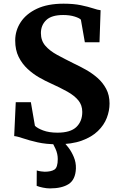

<svg xmlns="http://www.w3.org/2000/svg" viewBox="-20 -772 643 1042"><path d="M290.5 11Q230.5 11 184.2 0.5Q138 -10 106 -21Q74 -32 57 -33.5L65.5 -217.5H147.5L169.5 -89.5Q181.5 -76.5 213.8 -64.2Q246 -52 292 -52Q362.5 -52 394.5 -82.8Q426.5 -113.5 426.5 -164.5Q426.5 -201.5 405 -227.5Q383.5 -253.5 345 -275Q306.5 -296.5 255.5 -319.5Q226 -332.5 192.8 -351.5Q159.5 -370.5 129.8 -398Q100 -425.5 81.2 -463.2Q62.5 -501 62.5 -552Q62.5 -606.5 92.5 -652Q122.5 -697.5 180.8 -724.8Q239 -752 325 -752Q379 -752 418.8 -743.8Q458.5 -735.5 484.8 -726.8Q511 -718 526 -716.5L520 -542.5H440.5L419 -665Q412 -673.5 385.5 -682Q359 -690.5 323 -690.5Q259.5 -690.5 230.8 -662.8Q202 -635 202 -592.5Q202 -551.5 226 -523.8Q250 -496 290.5 -474Q331 -452 379.5 -428Q411.5 -413 445.5 -394Q479.5 -375 508.8 -349.5Q538 -324 556.2 -289.8Q574.5 -255.5 574.5 -210Q574.5 -171 559.5 -132Q544.5 -93 511.2 -60.8Q478 -28.5 423.8 -8.8Q369.5 11 290.5 11ZM251 250.5Q233 250.5 212.5 246.2Q192 242 179 236.5L179.5 153Q190 156.5 203 158.2Q216 160 222.5 160Q257 160 275.2 148.5Q293.5 137 293.5 91Q293.5 62.5 281 35.2Q268.5 8 261 -2L304.5 -6.5L324 -2Q335 7.5 351.5 29Q368 50.5 380.5 80Q393 109.5 392 142.5Q389.5 203 352.8 226.8Q316 250.5 251 250.5Z"/></svg>

Font: Merriweather
Style: Bold
Weight: 700
Designer: Eben Sorkin
Foundry: Eben Sorkin
Version: Version 2.100; ttfautohint (v1.7.19-72a1) -l 8 -r 50 -G 200 